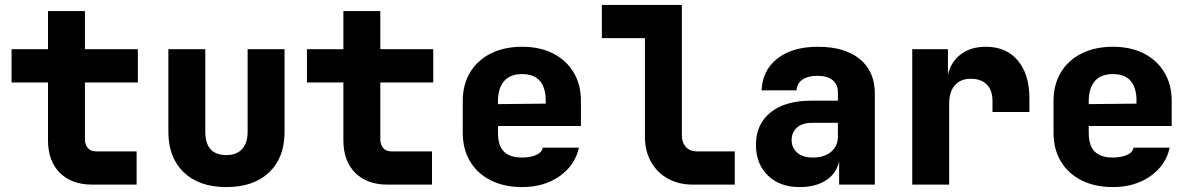

<svg xmlns="http://www.w3.org/2000/svg" viewBox="-20 -750 4840 780"><path d="M355 0Q271 0 223 -48Q175 -96 175 -180V-415H27V-550H175V-705H325V-550H540V-415H325V-185Q325 -163 336.5 -149Q348 -135 370 -135H535V0Z M900 10Q789 10 726.5 -50Q664 -110 664 -214V-550H814V-215Q814 -120 900 -120Q941 -120 963.5 -144.5Q986 -169 986 -215V-550H1136V-214Q1136 -109 1073 -49.5Q1010 10 900 10Z M1555 0Q1471 0 1423 -48Q1375 -96 1375 -180V-415H1227V-550H1375V-705H1525V-550H1740V-415H1525V-185Q1525 -163 1536.5 -149Q1548 -135 1570 -135H1735V0Z M2101 10Q2028 10 1973.5 -17.5Q1919 -45 1889.5 -94.5Q1860 -144 1860 -210V-340Q1860 -406 1889.5 -455.5Q1919 -505 1973.5 -532.5Q2028 -560 2101 -560Q2174 -560 2227.5 -532.5Q2281 -505 2310.5 -455.5Q2340 -406 2340 -340V-238H2003V-210Q2003 -158 2027.5 -134Q2052 -110 2101 -110Q2133 -110 2157 -120Q2181 -130 2185 -150H2332Q2316 -78 2253 -34Q2190 10 2101 10ZM2003 -340V-327L2197 -329V-342Q2197 -393 2173.5 -421Q2150 -449 2101 -449Q2052 -449 2027.5 -420Q2003 -391 2003 -340Z M2795 0Q2737 0 2693 -24.5Q2649 -49 2624.5 -93Q2600 -137 2600 -195V-595H2425V-730H2750V-200Q2750 -171 2766.5 -153Q2783 -135 2810 -135H2965V0Z M3229 10Q3147 10 3099 -37.5Q3051 -85 3051 -162Q3051 -245 3110 -293Q3169 -341 3276 -341H3384V-376Q3384 -407 3362.5 -424.5Q3341 -442 3301 -442Q3263 -442 3240.5 -427Q3218 -412 3216 -383H3074Q3077 -464 3138 -512Q3199 -560 3303 -560Q3412 -560 3473 -510Q3534 -460 3534 -370V0H3389V-95Q3379 -46 3336.5 -18Q3294 10 3229 10ZM3282 -110Q3329 -110 3356.5 -133.5Q3384 -157 3384 -195V-251H3279Q3239 -251 3217.5 -231.5Q3196 -212 3196 -181Q3196 -150 3218.5 -130Q3241 -110 3282 -110Z M3686 0V-550H3831V-446Q3843 -499 3883.5 -529.5Q3924 -560 3985 -560Q4068 -560 4115 -504Q4162 -448 4162 -350V-295H4012V-340Q4012 -383 3989 -406.5Q3966 -430 3924 -430Q3882 -430 3859 -403.5Q3836 -377 3836 -328V0Z M4501 10Q4428 10 4373.5 -17.5Q4319 -45 4289.5 -94.5Q4260 -144 4260 -210V-340Q4260 -406 4289.5 -455.5Q4319 -505 4373.5 -532.5Q4428 -560 4501 -560Q4574 -560 4627.5 -532.5Q4681 -505 4710.5 -455.5Q4740 -406 4740 -340V-238H4403V-210Q4403 -158 4427.5 -134Q4452 -110 4501 -110Q4533 -110 4557 -120Q4581 -130 4585 -150H4732Q4716 -78 4653 -34Q4590 10 4501 10ZM4403 -340V-327L4597 -329V-342Q4597 -393 4573.5 -421Q4550 -449 4501 -449Q4452 -449 4427.5 -420Q4403 -391 4403 -340Z"/></svg>

Font: JetBrains Mono NL ExtraBold
Style: Regular
Weight: 800
Designer: Philipp Nurullin, Konstantin Bulenkov
Foundry: JetBrains
Version: Version 2.304; ttfautohint (v1.8.4.7-5d5b)